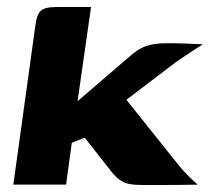

<svg xmlns="http://www.w3.org/2000/svg" viewBox="-20 -525 597 546"><path d="M17.9 0 80.7 -453.2Q84.5 -483.2 95.7 -494.1Q107 -505 139.8 -505H238.9L200.6 -237.3L355.7 -370.5Q370 -382.1 383 -388.7Q395.9 -395.3 413.5 -398.7Q431.1 -402.1 457.1 -402.1Q486.9 -402.1 511.7 -401Q536.5 -400 557 -399Q551.2 -395.6 537.3 -386.5Q523.4 -377.4 507.5 -366.9Q491.5 -356.4 479.3 -347.7L339.5 -241.2L491.2 -51.4Q503.7 -36.5 516.8 -23.5Q529.9 -10.4 542.4 0Q499.2 1 457.6 1Q415.9 1 382.7 1Q347.5 1 331.6 -6.8Q315.8 -14.6 301.1 -31.6L221 -133.4L184.2 -119.1L167.9 0Z"/></svg>

Font: Genos Thin
Style: Italic
Weight: 100
Italic angle: -8°
Designer: Robert E. Leuschke
Foundry: Robert E. Leuschke
Version: Version 1.010